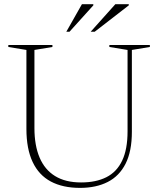

<svg xmlns="http://www.w3.org/2000/svg" viewBox="-20 -904 771 934"><path d="M600.5 -265V-661L512 -675.5V-685H709V-675.5L621.5 -661V-263Q621.5 -168 591 -107.8Q560.5 -47.5 504 -18.8Q447.5 10 369.5 10Q285.5 10 227.2 -21Q169 -52 138.8 -116Q108.5 -180 108.5 -277V-661L20.5 -675.5V-685H235V-675.5L147.5 -661V-281Q147.5 -197 172.5 -137.8Q197.5 -78.5 248 -47.5Q298.5 -16.5 374.5 -16.5Q447 -16.5 497.5 -42Q548 -67.5 574.2 -122.5Q600.5 -177.5 600.5 -265ZM421 -749.5 541 -883.5H606.5V-878L440.5 -749.5ZM302.5 -749.5 378.5 -883.5H434V-878L318 -749.5Z"/></svg>

Font: Newsreader 36pt ExtraLight
Style: Regular
Weight: 250
Designer: Hugues Gentile
Foundry: Production Type
Version: Version 1.003